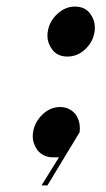

<svg xmlns="http://www.w3.org/2000/svg" viewBox="-20 -481 323 587"><path d="M80.1 -63Q80.1 -72.3 81.1 -76.2Q85.4 -107.9 110.8 -131.8Q134.3 -153.8 164.1 -153.8Q191.9 -153.8 210.9 -131.8Q224.1 -113.3 224.1 -89.8Q224.1 -81.1 223.1 -76.2L125 85.9H106.9L160.2 0H141.1Q113.3 0 94.2 -22Q80.1 -43 80.1 -63ZM125 -371.1Q125 -378.9 126 -383.8Q130.4 -415 154.8 -438Q179.2 -460.9 209 -460.9Q239.7 -460.9 255.9 -439Q270 -419.4 270 -397.9Q270 -387.7 269 -383.8Q264.6 -353 240.2 -330.1Q216.8 -308.1 186 -308.1Q155.3 -308.1 139.2 -330.1Q125 -349.6 125 -371.1Z"/></svg>

Font: Hjet
Style: Italic
Weight: 400
Designer: T. Christopher White
Version: Version 1.2